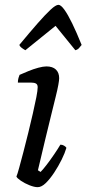

<svg xmlns="http://www.w3.org/2000/svg" viewBox="-20 -775 358 795"><path d="M136 0Q122 0 102 -8Q82 -16 66.5 -26.5Q51 -37 48 -44Q52 -53 59.5 -80.5Q67 -108 77 -146Q87 -184 97 -225Q107 -266 116 -305Q125 -344 130.5 -372.5Q136 -401 136 -414Q136 -425 129 -429Q122 -433 109 -433H54Q54 -443 56.5 -452Q59 -461 61 -465Q77 -472 97.5 -480.5Q118 -489 138.5 -494.5Q159 -500 172 -500Q198 -500 211.5 -487Q225 -474 225 -451Q225 -443 221.5 -423.5Q218 -404 210.5 -374Q203 -344 192.5 -301Q182 -258 168 -200.5Q154 -143 137 -70L148 -63Q158 -73 173 -92.5Q188 -112 204 -135.5Q220 -159 230 -176Q238 -176 245 -172Q252 -168 255 -163Q249 -142 235.5 -114.5Q222 -87 204.5 -60.5Q187 -34 169.5 -17Q152 0 136 0ZM85 -567Q76 -572 69 -577.5Q62 -583 60 -589Q103 -641 135.5 -678Q168 -715 189.5 -735Q211 -755 222 -755Q232 -755 246.5 -735Q261 -715 279 -678Q297 -641 318 -589Q314 -585 308.5 -577.5Q303 -570 292 -567L210 -668Z"/></svg>

Font: Texturina 12pt
Style: Italic
Weight: 400
Italic angle: -11°
Designer: Guillermo Torres Carreño
Foundry: Omnibus-Type
Version: Version 1.002